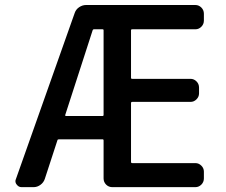

<svg xmlns="http://www.w3.org/2000/svg" viewBox="-20 -774 910 772"><path d="M242.2 -311.5Q241.2 -307.6 246.1 -307.6H392.6Q396.5 -307.6 396.5 -312.5V-652.3Q396.5 -656.2 392.6 -656.2H357.4Q353.5 -656.2 352.5 -652.3ZM280.3 -721.7Q285.2 -736.3 298.3 -745.1Q311.5 -753.9 326.2 -753.9H765.6Q779.3 -753.9 789.6 -743.7Q799.8 -733.4 799.8 -718.8V-691.4Q799.8 -676.8 789.6 -666.5Q779.3 -656.2 765.6 -656.2H511.7Q506.8 -656.2 506.8 -652.3V-460.9Q506.8 -457 511.7 -457H746.1Q759.8 -457 770 -446.8Q780.3 -436.5 780.3 -421.9V-398.4Q780.3 -384.8 770 -374.5Q759.8 -364.3 746.1 -364.3H511.7Q506.8 -364.3 506.8 -359.4V-123Q506.8 -118.2 511.7 -118.2H765.6Q779.3 -118.2 789.6 -107.9Q799.8 -97.7 799.8 -84V-56.6Q799.8 -42 789.6 -31.7Q779.3 -21.5 765.6 -21.5H431.6Q417 -21.5 406.7 -31.7Q396.5 -42 396.5 -56.6V-209Q396.5 -213.9 392.6 -213.9H216.8Q211.9 -213.9 210.9 -210L160.2 -54.7Q155.3 -40 142.6 -30.8Q129.9 -21.5 115.2 -21.5H66.4Q54.7 -21.5 46.9 -32.2Q42 -38.1 42 -45.9Q42 -49.8 43.9 -53.7Z"/></svg>

Font: Gen Jyuu GothicL Medium
Style: Regular
Weight: 500
Designer: [Source Han Sans]
Ryoko NISHIZUKA  (kana & ideographs); Paul D. Hunt (Latin, Greek & Cyrillic); Wenlong ZHANG  (bopomofo
Version: Version 1.002.20150607